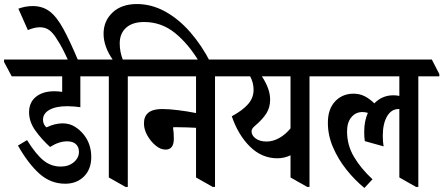

<svg xmlns="http://www.w3.org/2000/svg" viewBox="-68 -919 2196 951"><path d="M255 -9Q183 -9 127.5 -58.5Q72 -108 21 -198L66 -225Q108 -157 146 -125.5Q184 -94 233 -94Q272 -94 297.5 -115.5Q323 -137 323 -167Q323 -191 308 -205Q293 -219 264 -219Q224 -219 180 -191Q138 -229 107 -272.5Q76 -316 76 -363Q76 -412 110 -439.5Q144 -467 201 -467Q219 -467 240 -464V-541H-10L-48 -612V-624H424L461 -552V-541H330V-388Q316 -390 299 -391.5Q282 -393 266 -393Q209 -393 177 -375Q145 -357 145 -326Q145 -314 149.5 -304.5Q154 -295 162 -288Q204 -308 242 -308Q276 -308 302 -292Q328 -276 347 -252Q384 -206 384 -141Q384 -81 348 -45Q312 -9 255 -9Z M272 -615Q253 -656 241 -679Q229 -702 215 -723Q196 -755 176.5 -769.5Q157 -784 129 -784Q115 -784 99.5 -780Q84 -776 70 -770L23 -876Q58 -889 94 -889Q143 -889 178 -862.5Q213 -836 246 -775.5Q279 -715 321 -615Z M554 7 471 -40V-541H404L366 -613V-624H490Q469 -654 457 -686.5Q445 -719 445 -752Q445 -815 489.5 -857Q534 -899 610 -899Q682 -899 749 -862.5Q816 -826 873.5 -760.5Q931 -695 975 -609H921Q867 -700 799.5 -755Q732 -810 646 -810Q588 -810 556.5 -781.5Q525 -753 525 -704Q525 -663 540 -624H632L669 -552V-541H565V7Z M752 -178Q727 -178 702.5 -198.5Q678 -219 661.5 -248.5Q645 -278 645 -308Q645 -379 735 -379Q770 -379 817 -373Q864 -367 903 -359V-541H612L574 -613V-624H1064L1101 -552V-541H997V7H986L903 -40V-286Q882 -287 857.5 -288Q833 -289 805 -289Q801 -289 797 -289Q793 -289 789 -288Q791 -276 792 -261Q793 -246 793 -232Q793 -178 752 -178Z M1306 -135Q1229 -135 1170.5 -192.5Q1112 -250 1080 -343Q1135 -373 1161.5 -404Q1188 -435 1188 -474Q1188 -510 1171 -541H1044L1006 -613V-624H1532L1569 -552V-541H1465V7H1454L1371 -40V-150Q1357 -143 1340.5 -139Q1324 -135 1306 -135ZM1197 -234Q1218 -218 1252 -218Q1284 -218 1314.5 -235Q1345 -252 1371 -283V-541H1229Q1270 -479 1270 -426Q1270 -387 1251.5 -357.5Q1233 -328 1193 -294Q1178 -281 1178 -269Q1178 -249 1197 -234Z M1737 12Q1688 -28 1647 -80Q1606 -132 1581 -190.5Q1556 -249 1556 -311Q1556 -379 1592 -417Q1628 -455 1683 -455Q1714 -455 1739 -442Q1764 -429 1786 -407Q1825 -447 1880 -447Q1896 -447 1910 -444V-541H1512L1474 -613V-624H2071L2108 -552V-541H2004V7H1993L1910 -40V-379H1907Q1870 -379 1849 -342.5Q1828 -306 1828 -247Q1828 -231 1829 -218.5Q1830 -206 1832 -194L1739 -220Q1737 -233 1736.5 -243.5Q1736 -254 1736 -267Q1736 -319 1754 -360Q1741 -364 1727 -364Q1694 -364 1672.5 -338.5Q1651 -313 1651 -268Q1651 -201 1684.5 -143.5Q1718 -86 1777 -31Z"/></svg>

Font: Noto Serif Devanagari ExtraCondensed SemiBold
Style: Regular
Weight: 600
Width: 2
Designer: Universal Thirst, Indian Type Foundry and the Monotype Design Team
Foundry: Monotype Imaging Inc.
Version: Version 2.004; ttfautohint (v1.8.4.7-5d5b)